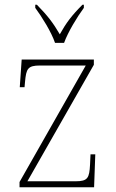

<svg xmlns="http://www.w3.org/2000/svg" viewBox="-20 -786 487 806"><path d="M211 -606H249C265 -651 304 -715 332 -753V-766H326C280 -720 258 -690 231 -642C203 -690 180 -720 135 -766H128V-753C156 -715 196 -651 211 -606ZM62 0H375L380 -138H360L358 -95C355 -39 349 -25 297 -25H95L374 -514V-536H71L63 -420H83L85 -442C90 -497 96 -511 148 -511H340L62 -22Z"/></svg>

Font: Noto Serif SemiCondensed Thin
Style: Regular
Weight: 100
Width: 4
Designer: Monotype Design Team
Foundry: Monotype Imaging Inc.
Version: Version 2.015